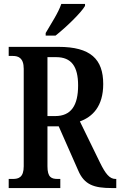

<svg xmlns="http://www.w3.org/2000/svg" viewBox="-20 -951 608 971"><path d="M211 -784V-771H261C313 -812 390 -886 410 -921V-931H290C275 -886 238 -831 211 -784ZM24 0H285V-46H272C240 -46 220 -54 220 -110V-312H277L375 -90C406 -16 456 0 545 0H568V-46H564C534 -46 513 -73 486 -128L384 -337C448 -360 502 -413 502 -526C502 -652 438 -714 276 -714H24V-668H45C72 -668 100 -659 100 -603V-110C100 -54 74 -46 45 -46H24ZM259 -364H220V-662H264C341 -662 375 -615 375 -519C375 -418 340 -364 259 -364Z"/></svg>

Font: Noto Serif Hebrew ExtraCondensed SemiBold
Style: Regular
Weight: 600
Width: 2
Designer: Monotype Design Team
Foundry: Monotype Imaging Inc.
Version: Version 2.004